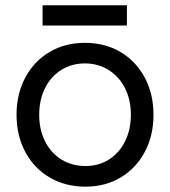

<svg xmlns="http://www.w3.org/2000/svg" viewBox="-20 -688 638 720"><path d="M42 -257.4Q42 -335.8 74.9 -397.3Q107.8 -458.8 166 -493.1Q224.2 -527.4 298.4 -527.4Q373.3 -527.4 431.6 -493.1Q489.8 -458.8 522.7 -397.3Q555.6 -335.8 555.6 -257.4Q555.6 -179.6 522.8 -118.1Q490 -56.6 432.2 -22.3Q374.4 12 300.4 12Q225.4 12 166.6 -22.3Q107.8 -56.6 74.9 -118.1Q42 -179.6 42 -257.4ZM470.8 -257.4Q470.8 -313.8 448.8 -357.3Q426.8 -400.8 387.3 -425.5Q347.8 -450.2 298.4 -450.2Q249 -450.2 210 -425.9Q171 -401.6 149 -357.7Q127 -313.8 127 -257.3Q127 -201.8 149 -157.9Q171 -114 210.5 -89.7Q250.1 -65.4 300.4 -65.4Q349.8 -65.4 388.4 -89.7Q427 -114 448.9 -157.9Q470.8 -201.8 470.8 -257.4ZM139.6 -668.2H456V-592.2H139.6Z"/></svg>

Font: 寒蝉端黑体 Light
Style: Regular
Weight: 300
Designer: ChillDuanSans {Warren2060}; 
Source Han Sans {Ryoko NISHIZUKA 西塚涼子 (kana, bopomofo & ideographs); Paul D. Hunt (Latin, G
Foundry: ChillType&Adobe
Version: Version 1.300;Glyphs 3.3 (3306)